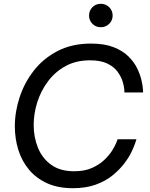

<svg xmlns="http://www.w3.org/2000/svg" viewBox="-20 -979 790 1009"><path d="M510 -836Q483 -836 465.5 -854Q448 -872 448 -897Q448 -923 465.5 -941Q483 -959 510 -959Q536 -959 554 -941Q572 -923 572 -897Q572 -872 554 -854Q536 -836 510 -836ZM363 10Q284 10 226.5 -16.5Q169 -43 131.5 -88.5Q94 -134 76 -192.5Q58 -251 58 -315Q58 -392 83.5 -469Q109 -546 159 -609.5Q209 -673 284 -711.5Q359 -750 458 -750Q528 -750 576 -731.5Q624 -713 654 -683.5Q684 -654 700 -621.5Q716 -589 723 -559.5Q730 -530 731 -511.5Q732 -493 732 -493H634Q634 -493 633 -510Q632 -527 624 -552Q616 -577 597.5 -602.5Q579 -628 544 -645Q509 -662 453 -662Q380 -662 325 -632Q270 -602 232.5 -552Q195 -502 176 -442Q157 -382 157 -322Q157 -258 179.5 -202.5Q202 -147 249 -113Q296 -79 370 -79Q424 -79 462.5 -96Q501 -113 527.5 -138Q554 -163 569.5 -188Q585 -213 591.5 -230Q598 -247 598 -247H697Q697 -247 691 -228.5Q685 -210 671 -180.5Q657 -151 632 -118.5Q607 -86 570.5 -56.5Q534 -27 482.5 -8.5Q431 10 363 10Z"/></svg>

Font: Be Vietnam Pro
Style: Italic
Weight: 400
Italic angle: -12°
Designer: Lam Bao, Tony Le, Vietanh Nguyen
Foundry: Yellow Type Foundry
Version: Version 1.002; ttfautohint (v1.8.3)